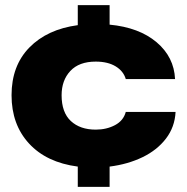

<svg xmlns="http://www.w3.org/2000/svg" viewBox="-20 -643 728 748"><path d="M283 85V6Q161 -10 93 -84Q25 -158 25 -272Q25 -387 94.5 -458Q164 -529 283 -545V-623H407V-547Q522 -536 590 -478.5Q658 -421 662 -335H470Q461 -366 430.5 -384.5Q400 -403 353 -403Q288 -403 254 -366.5Q220 -330 220 -272Q220 -205 256 -171.5Q292 -138 353 -138Q395 -138 428 -155.5Q461 -173 470 -207H664Q661 -148 626.5 -103Q592 -58 535 -30.5Q478 -3 407 6V85Z"/></svg>

Font: Mona Sans Expanded ExtraBold
Style: Regular
Weight: 800
Width: 7
Designer: Deni Anggara
Foundry: GitHub
Version: Version 1.001; ttfautohint (v1.8.4.7-5d5b);gftools[0.9.33]